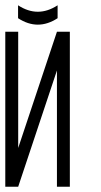

<svg xmlns="http://www.w3.org/2000/svg" viewBox="-20 -706 382 726"><path d="M197.8 -686Q123 -637.2 48.3 -686V-637.2Q123 -588.4 197.8 -637.2ZM0 0V-585.9H48.8V-146.5L195.3 -585.9H244.1V0H195.3V-439.5L48.8 0Z"/></svg>

Font: Daray
Style: Regular
Weight: 400
Designer: Maxim Raikov
Foundry: Maxim Raikov
Version: Version 1.00 May 24, 2021, initial release